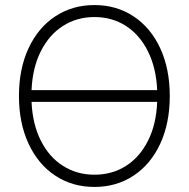

<svg xmlns="http://www.w3.org/2000/svg" viewBox="-20 -737 754 767"><path d="M357.4 9.8Q269 9.8 200.7 -35.4Q132.3 -80.6 94 -163.1Q55.7 -245.6 55.7 -353.5Q55.7 -461.9 94 -544.2Q132.3 -626.5 200.7 -671.6Q269 -716.8 357.4 -716.8Q445.3 -716.8 513.7 -671.6Q582 -626.5 620.1 -544.2Q658.2 -461.9 658.2 -353.5Q658.2 -245.1 620.1 -162.8Q582 -80.6 513.7 -35.4Q445.3 9.8 357.4 9.8ZM357.4 -39.1Q427.7 -39.1 483.2 -74.2Q538.6 -109.4 571.5 -175.3Q604.5 -241.2 607.9 -330.1H106Q109.9 -241.7 142.8 -175.8Q175.8 -109.9 231.4 -74.5Q287.1 -39.1 357.4 -39.1ZM607.9 -377Q604 -465.8 571 -532Q538.1 -598.1 482.9 -633.5Q427.7 -668.9 357.4 -668.9Q287.1 -668.9 231.7 -633.5Q176.3 -598.1 143.1 -532.2Q109.9 -466.3 106 -377Z"/></svg>

Font: Pretendard Std ExtraLight
Style: Regular
Weight: 200
Designer: Base glyphs from Inter by Rasmus Andersson; Hangeul glyphs from Noto Sans CJK(Source Han Sans) by Jang Soo-young and Kan
Foundry: Kil Hyung-jin
Version: Version 1.309